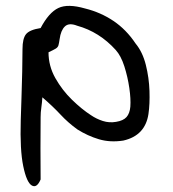

<svg xmlns="http://www.w3.org/2000/svg" viewBox="-20 -451 592 657"><path d="M125 -118Q124 -101 121.5 -83.5Q119 -66 119 -50Q118 56 119 163Q106 194 88.5 183.5Q71 173 59.5 117.5Q48 62 51 -39Q52 -72 53.5 -116.5Q55 -161 56 -205.5Q57 -250 57 -283Q57 -319 69 -334Q81 -349 119 -355Q147 -408 179.5 -423.5Q212 -439 271 -422Q324 -409 368 -379.5Q412 -350 444 -302Q468 -273 479 -229Q490 -185 491.5 -140Q493 -95 488 -61Q477 13 402 30Q357 37 318.5 25.5Q280 14 245 -8Q213 -31 187 -59Q161 -87 125 -118ZM146 -272Q146 -225 169.5 -183.5Q193 -142 226.5 -109.5Q260 -77 291 -57Q310 -44 332 -37Q354 -30 377 -34Q402 -38 413 -50.5Q424 -63 426 -86Q428 -112 422.5 -150Q417 -188 405.5 -224Q394 -260 376 -280Q320 -342 244 -363Q216 -374 202 -360.5Q188 -347 184 -317Q182 -303 180 -296Q178 -289 170.5 -284.5Q163 -280 146 -272Z"/></svg>

Font: Mynerve
Style: Regular
Weight: 400
Designer: Carolina Short
Foundry: Carolina Short
Version: Version 1.000; ttfautohint (v1.8.4.7-5d5b)